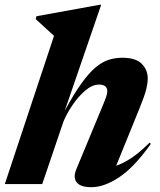

<svg xmlns="http://www.w3.org/2000/svg" viewBox="-38 -765 663 798"><path d="M225.5 -259 137.5 0H-18L186.5 -616Q173 -628.5 152.5 -647.2Q132 -666 110.5 -685.5L113.5 -697.5L375 -745H382.5L231 -304.5Q269 -374.5 300.2 -418Q331.5 -461.5 359.2 -484.8Q387 -508 414 -516.5Q441 -525 470.5 -525Q526.5 -525 551.2 -499.8Q576 -474.5 576 -439Q576 -420 570.2 -395.5Q564.5 -371 544 -320L445 -76.5Q471 -84.5 505 -106.2Q539 -128 583.5 -172L589 -167Q519.5 -69.5 457.2 -28.2Q395 13 342 13Q296.5 13 280.8 -7Q265 -27 279 -61L379 -302Q397 -344.5 402.5 -360.5Q408 -376.5 408 -385Q408 -413.5 373.5 -413.5Q345.5 -413.5 316.2 -388.5Q287 -363.5 262.8 -327.5Q238.5 -291.5 225.5 -259Z"/></svg>

Font: Newsreader Display
Style: Bold Italic
Weight: 700
Italic angle: -17°
Designer: Hugues Gentile
Foundry: Production Type
Version: Version 1.001